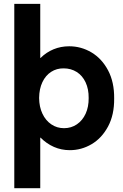

<svg xmlns="http://www.w3.org/2000/svg" viewBox="-20 -772 641 997"><path d="M54.2 -752H189V-471.2H190.9Q220.2 -500.5 258.1 -516.1Q295.9 -531.7 339.4 -531.7Q401.4 -531.7 455.1 -499.8Q508.8 -467.8 541.3 -406.5Q573.7 -345.2 572.8 -260.7Q573.7 -176.3 541.3 -115.5Q508.8 -54.7 455.8 -23.4Q402.8 7.8 342.8 7.8Q298.8 7.8 260.3 -9Q221.7 -25.9 190.9 -57.1H189V205.1H54.2ZM440.4 -263.2Q440.9 -309.1 424.6 -344.2Q408.2 -379.4 378.4 -398.2Q348.6 -417 310.5 -417Q274.4 -417.5 245.6 -398.9Q216.8 -380.4 200.2 -345.5Q183.6 -310.5 183.1 -263.2Q183.6 -217.3 200.2 -181.9Q216.8 -146.5 246.1 -126.5Q275.4 -106.4 312.5 -106.4Q350.1 -106.4 379.4 -126.5Q408.7 -146.5 424.8 -181.9Q440.9 -217.3 440.4 -263.2Z"/></svg>

Font: Reddit Sans
Style: Bold
Weight: 700
Designer: Stephen Hutchings
Foundry: Reddit
Version: Version 1.013